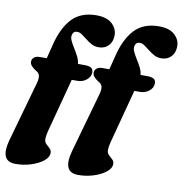

<svg xmlns="http://www.w3.org/2000/svg" viewBox="-115 -820 1071 1116"><g transform="rotate(10 420.0 -262.0)"><path d="M36 -396.5Q36 -412.5 48 -422.5Q60 -432.5 81 -432.5H122.5L141.5 -507Q166 -613 218.5 -670.8Q271 -728.5 364.5 -728.5Q425.5 -728.5 456.8 -700Q488 -671.5 488 -632.5Q488 -593.5 465.8 -570.5Q443.5 -547.5 407.5 -547.5Q385 -547.5 366.2 -557.5Q347.5 -567.5 331 -580.8Q314.5 -594 299.8 -604.2Q285 -614.5 270.5 -614.5Q247.5 -614.5 242.5 -590.5Q239 -575 247.5 -557Q256 -539 268.8 -518.8Q281.5 -498.5 293 -476.5Q304.5 -454.5 307 -431.5H346.5Q370.5 -431.5 384 -424.2Q397.5 -417 397.5 -397Q397.5 -371.5 374.8 -352.8Q352 -334 321 -334H287.5L203 -15Q199 0 197.5 11.5Q196 23 196 30.5Q196 49 207.2 59.5Q218.5 70 229.5 80.2Q240.5 90.5 240.5 106.5Q240.5 131.5 212.8 153.8Q185 176 141.5 190Q98 204 50.5 204Q1 204 -12.5 170.5Q-26 137 -8.5 74.5L91 -279Q100 -311.5 94.8 -327.2Q89.5 -343 70 -352.5Q36 -374.5 36 -396.5ZM405.5 -396.5Q405.5 -412.5 417.5 -422.5Q429.5 -432.5 450.5 -432.5H492L511 -507Q535.5 -613 588 -670.8Q640.5 -728.5 734 -728.5Q795 -728.5 826.2 -700Q857.5 -671.5 857.5 -632.5Q857.5 -593.5 835.2 -570.5Q813 -547.5 777 -547.5Q754.5 -547.5 735.8 -557.5Q717 -567.5 700.5 -580.8Q684 -594 669.2 -604.2Q654.5 -614.5 640 -614.5Q617 -614.5 612 -590.5Q608.5 -575 617 -557Q625.5 -539 638.2 -518.8Q651 -498.5 662.5 -476.5Q674 -454.5 676.5 -431.5H716Q740 -431.5 753.5 -424.2Q767 -417 767 -397Q767 -371.5 744.2 -352.8Q721.5 -334 690.5 -334H657L572.5 -15Q568.5 0 567 11.5Q565.5 23 565.5 30.5Q565.5 49 576.8 59.5Q588 70 599 80.2Q610 90.5 610 106.5Q610 131.5 582.2 153.8Q554.5 176 511 190Q467.5 204 420 204Q370.5 204 357 170.5Q343.5 137 361 74.5L460.5 -279Q469.5 -311.5 464.2 -327.2Q459 -343 439.5 -352.5Q405.5 -374.5 405.5 -396.5Z"/></g></svg>

Font: Fraunces 72pt S050 Black
Style: Italic
Weight: 900
Italic angle: -16°
Version: Version 1.000; ttfautohint (v1.8.3)